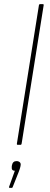

<svg xmlns="http://www.w3.org/2000/svg" viewBox="-20 -703 245 932"><path d="M66 0Q61 0 62 -6L169 -678Q170 -683 174 -683H187Q193 -683 192 -678L85 -6Q84 -2 83 -1Q82 0 79 0ZM27 209Q23 209 24 204L52 126Q44 126 40 121.5Q36 117 37 106L38 99Q40 89 45.5 84Q51 79 60 79Q70 79 76 84.5Q82 90 80 100L79 106Q78 111 76 117Q74 123 71 131L42 204Q41 209 37 209Z"/></svg>

Font: Sofia Sans Thin
Style: Italic
Weight: 250
Italic angle: -9°
Version: Version 4.100-B